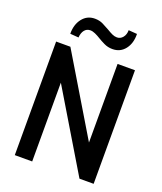

<svg xmlns="http://www.w3.org/2000/svg" viewBox="-163 -1016 944 1120"><g transform="rotate(20 309.0 -456.0)"><path d="M64.5 0V-705H153L483.5 -154.5H446V-705H554V0H466L135 -551.5H172.5V0ZM179 -772 126.5 -776Q126 -833.5 155.2 -870.8Q184.5 -908 232 -908Q261 -908 283.2 -896.8Q305.5 -885.5 325 -874.5Q345.5 -862 360 -855.5Q374.5 -849 389 -849Q410.5 -849 425 -866.8Q439.5 -884.5 439.5 -912L492.5 -908Q494 -850.5 465 -813.2Q436 -776 387.5 -776Q359 -776 334.8 -787.8Q310.5 -799.5 295.5 -809Q278 -820 261.2 -827.5Q244.5 -835 230 -835Q208 -835 194.5 -818.2Q181 -801.5 179 -772Z"/></g></svg>

Font: Nunito Sans 12pt ExtraLight Condensed
Style: Regular
Weight: 200
Width: 3
Version: Version 3.101;gftools[0.9.27]